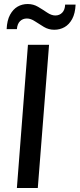

<svg xmlns="http://www.w3.org/2000/svg" viewBox="-20 -935 396 955"><path d="M64 0 119 -712H224L168 0ZM13 -790Q15 -834 30 -861.5Q45 -889 67.5 -902Q90 -915 118 -915Q146 -915 169.5 -901Q193 -887 214.5 -872.5Q236 -858 255 -858Q276 -858 289.5 -872Q303 -886 304 -912H356Q354 -868 339 -840.5Q324 -813 301 -800Q278 -787 250 -787Q222 -787 198.5 -801Q175 -815 154 -829Q133 -843 114 -843Q93 -843 79.5 -829.5Q66 -816 64 -790Z"/></svg>

Font: Muli SemiBold
Style: Italic
Weight: 600
Italic angle: -4.541°
Designer: Vernon Adams
Foundry: Vernon Adams
Version: Version 2.100; ttfautohint (v1.8.1.43-b0c9)